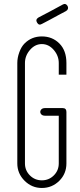

<svg xmlns="http://www.w3.org/2000/svg" viewBox="-20 -925 399 954"><path d="M308 -870 225 -826 272 -850 188 -806Q173 -797 164 -813Q155 -828 171 -838L255 -882L208 -857L291 -902Q306 -911 316 -895Q323 -879 308 -870ZM272 -554V-612Q272 -648 247 -677Q222 -706 188 -706Q154 -706 129 -677Q104 -648 104 -612V-113Q104 -78 128.5 -53.5Q153 -29 188 -29Q223 -29 247.5 -53.5Q272 -78 272 -113V-350H204Q189 -350 183 -359.5Q177 -369 183 -378.5Q189 -388 204 -388H272H291Q310 -388 310 -369V-113Q310 -62 275 -27Q239 9 188 9Q138 9 102 -27Q66 -63 66 -113V-612Q66 -638 76 -665.5Q86 -693 102 -709Q137 -744 188 -744Q240 -744 275 -709Q310 -674 310 -612V-554Z"/></svg>

Font: Aaram
Style: Regular
Weight: 400
Designer: Tharique Azeez
Foundry: Tharique Azeez
Version: Version 1.7